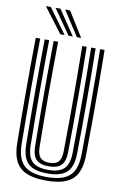

<svg xmlns="http://www.w3.org/2000/svg" viewBox="-106 -1051 712 1119"><g transform="rotate(10 249.5 -491.5)"><path d="M250 9.2Q142 9.2 94.6 -33.8Q47.2 -76.8 46 -175.5Q45 -249.2 44.4 -325.8Q43.8 -402.2 43.8 -480.8Q43.8 -559.2 44.2 -639.2Q44.8 -719.2 46 -800H72.2Q71.5 -725 70.9 -647.2Q70.2 -569.5 70.2 -490.6Q70.2 -411.8 70.8 -332.8Q71.2 -253.8 72.2 -176Q73.5 -88 114.8 -50Q156 -12 250 -12Q343.5 -12 384.5 -50Q425.5 -88 426.8 -176Q427.8 -253.2 428.4 -331.4Q429 -409.5 429 -487.9Q429 -566.2 428.4 -644.5Q427.8 -722.8 426.8 -800H453.2Q454.8 -697 455.2 -592.6Q455.8 -488.2 455.2 -383.6Q454.8 -279 453.2 -175.5Q451.8 -76.8 404.6 -33.8Q357.5 9.2 250 9.2ZM250 -33Q170 -33 135 -66.4Q100 -99.8 98.8 -176.2Q97.8 -255.5 97.1 -333.9Q96.5 -412.2 96.5 -490Q96.5 -567.8 97.1 -645.2Q97.8 -722.8 98.8 -800H125.2Q124.2 -723.2 123.6 -645.8Q123 -568.2 123 -490.1Q123 -412 123.6 -333.6Q124.2 -255.2 125.2 -176.5Q126.2 -111 155.1 -82.6Q184 -54.2 250 -54.2Q315.2 -54.2 344.1 -82.6Q373 -111 373.8 -176.5Q375 -254 375.5 -332Q376 -410 376 -488.2Q376 -566.5 375.5 -644.6Q375 -722.8 373.8 -800H400.2Q401.5 -721.5 402 -643.4Q402.5 -565.2 402.5 -487.2Q402.5 -409.2 402 -331.5Q401.5 -253.8 400.2 -176.2Q399.2 -99.8 364.2 -66.4Q329.2 -33 250 -33ZM250 -75.5Q198.2 -75.5 175.4 -99Q152.5 -122.5 151.8 -177Q150.2 -282.5 149.8 -386.2Q149.2 -490 149.8 -593.4Q150.2 -696.8 151.8 -800H178.2Q177.2 -725 176.6 -647.2Q176 -569.5 176 -490.8Q176 -412 176.6 -333.2Q177.2 -254.5 178.2 -177.2Q178.8 -134.2 195.4 -115.4Q212 -96.5 250 -96.5Q287.8 -96.5 304.1 -115.4Q320.5 -134.2 321 -177.2Q322.5 -281 322.9 -385Q323.2 -489 322.8 -593Q322.2 -697 321 -800H347.2Q348.5 -721.2 349 -643.1Q349.5 -565 349.5 -487.2Q349.5 -409.5 349 -332Q348.5 -254.5 347.2 -177Q346.8 -122.5 324 -99Q301.2 -75.5 250 -75.5ZM183.2 -845 72 -992H101.2L208.5 -845ZM232.2 -845 129 -992H158.2L257.2 -845ZM281.2 -845 185.8 -992H215L306.5 -845Z"/></g></svg>

Font: Big Shoulders Inline Text Thin ExtraBold
Style: Regular
Weight: 800
Version: Version 2.002